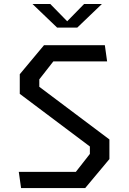

<svg xmlns="http://www.w3.org/2000/svg" viewBox="-20 -961 660 981"><path d="M76 -82.8H367.5L439.2 -174.5V-212.5L81 -481.5V-581.8L204.8 -730H515.7L527.3 -647.2H252.5L180.8 -555.5V-517.5L539 -248.5V-148.2L415.2 0H87.7ZM271.8 -820H374.8L500.8 -940.7H409.8L323.3 -852.3L236.8 -940.7H145.8Z"/></svg>

Font: Monaspace Krypton Var
Style: Regular
Weight: 400
Designer: Riley Cran and the Lettermatic Team
Version: Version 1.101 (Monaspace Krypton Var)